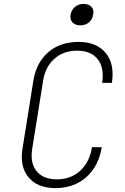

<svg xmlns="http://www.w3.org/2000/svg" viewBox="-20 -955 640 985"><path d="M264 10Q173 10 127 -44.5Q81 -99 95 -190L151 -540Q166 -634 227.5 -687Q289 -740 383 -740Q476 -740 522.5 -683Q569 -626 554 -530H504Q516 -607 481.5 -651Q447 -695 376 -695Q306 -695 259 -653.5Q212 -612 201 -540L145 -190Q134 -118 168 -76.5Q202 -35 272 -35Q344 -35 392 -79.5Q440 -124 452 -200H502Q486 -102 422.5 -46Q359 10 264 10ZM392 -825Q366 -825 352 -840Q338 -855 342 -880Q347 -905 365 -920Q383 -935 409 -935Q435 -935 449 -920Q463 -905 458 -880Q454 -855 436 -840Q418 -825 392 -825Z"/></svg>

Font: JetBrains Mono NL Thin
Style: Italic
Weight: 100
Italic angle: -9°
Monospace: yes
Designer: Philipp Nurullin, Konstantin Bulenkov
Foundry: JetBrains
Version: Version 2.305; ttfautohint (v1.8.4.7-5d5b)